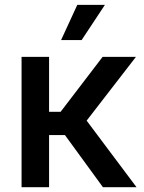

<svg xmlns="http://www.w3.org/2000/svg" viewBox="-20 -784 601 804"><path d="M70.3 0V-545.9H185.5V-315.9H233.9L409.7 -545.9H549.3L342.8 -278.8L551.8 0H411.1L252 -218.3H185.5V0ZM235.8 -616.2 303.7 -763.7H419.4L321.8 -616.2Z"/></svg>

Font: Inter
Style: 540
Weight: 540
Designer: Rasmus Andersson
Foundry: rsms
Version: Version 4.001;git-66647c0bb